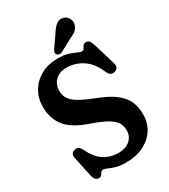

<svg xmlns="http://www.w3.org/2000/svg" viewBox="-220 -1003 981 1117"><g transform="rotate(-30 271.0 -444.0)"><path d="M288 12.5Q248.5 12.5 221.8 4.5Q195 -3.5 178 -11.5Q161 -19.5 152 -19.5Q141 -19.5 135.8 -11.8Q130.5 -4 124.8 4Q119 12 107 12Q79 12 71.5 -25L42 -161.5Q35.5 -193.5 65.5 -201.5Q80.5 -205.5 90.2 -200.2Q100 -195 110 -176.5Q164 -58 280 -58Q326 -58 355.2 -82.8Q384.5 -107.5 385 -148.5Q385 -175.5 373.2 -198Q361.5 -220.5 326.2 -242Q291 -263.5 221 -288Q114.5 -324 72.2 -378.2Q30 -432.5 30 -509.5Q30 -567.5 57 -613Q84 -658.5 132.5 -685Q181 -711.5 246.5 -711.5Q287.5 -711.5 315 -702.8Q342.5 -694 360.2 -685.2Q378 -676.5 389.5 -676.5Q400.5 -676.5 405 -685.2Q409.5 -694 415 -702.8Q420.5 -711.5 435 -711.5Q449.5 -711.5 457.5 -701.2Q465.5 -691 473.5 -664.5L515.5 -525Q526 -488.5 495.5 -478.5Q464.5 -468.5 449.5 -501.5Q420 -573.5 370.5 -606.5Q321 -639.5 262 -639.5Q216 -639.5 187.8 -612.8Q159.5 -586 159.5 -544Q159.5 -516.5 171.5 -493.8Q183.5 -471 219.2 -448.5Q255 -426 326 -399Q397 -371.5 438.2 -340.2Q479.5 -309 496.8 -270.5Q514 -232 514 -181.5Q514 -126 486.5 -82.2Q459 -38.5 408.2 -13Q357.5 12.5 288 12.5ZM309 -846Q327 -875.5 346.8 -890.8Q366.5 -906 392 -899.5Q415 -893 425 -873.2Q435 -853.5 429.5 -833Q424 -812 409.5 -799.5Q395 -787 367.5 -775L284.5 -730.5Q276 -726.5 266.8 -727.8Q257.5 -729 252 -735.5Q246 -743.5 248.2 -752.2Q250.5 -761 256 -770Z"/></g></svg>

Font: Fraunces 144pt SuperSoft SemiBold
Style: Regular
Weight: 600
Version: Version 1.000;[b76b70a41]